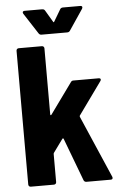

<svg xmlns="http://www.w3.org/2000/svg" viewBox="-59 -926 597 967"><g transform="rotate(-5 239.0 -442.5)"><path d="M95 -871 163 -766C166 -761 171 -758 177 -758H308C314 -758 319 -761 322 -766L392 -870C397 -878 394 -885 385 -885H297C291 -885 285 -883 282 -877L247 -818C245 -814 243 -814 241 -818L206 -877C203 -883 197 -885 191 -885H103C97 -885 93 -882 93 -878C93 -876 94 -873 95 -871ZM57 0H174C181 0 186 -5 186 -12V-154C186 -156 187 -158 188 -160L236 -226C238 -229 242 -229 243 -225L324 -10C326 -4 331 0 338 0H461C468 0 471 -3 471 -8C471 -10 471 -12 470 -14L334 -328C333 -330 333 -333 334 -335L452 -499C454 -502 455 -504 455 -507C455 -511 452 -514 445 -514H318C312 -514 308 -513 304 -507L192 -352C189 -348 186 -350 186 -354V-688C186 -695 181 -700 174 -700H57C50 -700 45 -695 45 -688V-12C45 -5 50 0 57 0Z"/></g></svg>

Font: Barlow Semi Condensed
Style: Bold
Weight: 700
Width: 4
Designer: Jeremy Tribby
Foundry: Tribby Type
Version: Version 1.422;hotconv 1.0.109;makeotfexe 2.5.65596